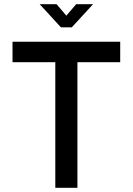

<svg xmlns="http://www.w3.org/2000/svg" viewBox="-20 -900 636 920"><path d="M556 -602H351V0H245V-602H40V-700H556ZM272 -769 170 -880H251L298 -825L345 -880H426L324 -769Z"/></svg>

Font: Kulim Park SemiBold
Style: Regular
Weight: 600
Designer: Noponies / Dale Sattler
Foundry: Noponies
Version: Version 1.000; ttfautohint (v1.8.3)